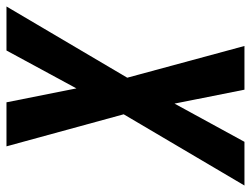

<svg xmlns="http://www.w3.org/2000/svg" viewBox="-133 -664 775 593"><g transform="rotate(90 254.5 -367.5)"><path d="M-22 0 198 -373 100 -735H235L278 -519L396 -735H531L311 -362L410 0H274L231 -216L114 0Z"/></g></svg>

Font: Iosevka SS04 Extrabold
Style: Italic
Weight: 800
Italic angle: -9°
Monospace: yes
Designer: Belleve Invis
Foundry: Belleve Invis
Version: Version 19.0.0; ttfautohint (v1.8.4)